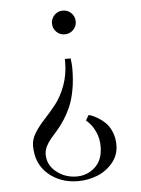

<svg xmlns="http://www.w3.org/2000/svg" viewBox="-49 -614 533 727"><g transform="rotate(-5 217.5 -251.0)"><path d="M209 -392.1H231Q233.9 -368.2 233.9 -354Q233.9 -309.1 226.8 -271.5Q219.7 -233.9 208.3 -208.3Q196.8 -182.6 183.1 -161.6Q169.4 -140.6 155.8 -125.2Q142.1 -109.9 130.6 -96.2Q119.1 -82.5 112.1 -67.9Q105 -53.2 105 -38.1Q105 2.4 138.4 28.8Q171.9 55.2 214.8 55.2Q255.9 55.2 285.4 27.8Q314.9 0.5 314.9 -50.8Q314.9 -64.9 312.3 -78.1Q309.6 -91.3 305.4 -101.3Q301.3 -111.3 296.1 -120.1Q291 -128.9 286.1 -134.8Q281.2 -140.6 277.1 -144.8Q272.9 -148.9 270.5 -150.9L268.1 -152.8L279.8 -172.9Q281.2 -172.9 290 -169.9Q298.8 -167 313.7 -158.2Q328.6 -149.4 342 -136.7Q355.5 -124 365.2 -101.3Q375 -78.6 375 -50.8Q375 -12.7 351.1 16.4Q327.1 45.4 292.2 59.3Q257.3 73.2 219.2 73.2Q152.8 73.2 106.4 33.7Q60.1 -5.9 60.1 -75.2Q60.1 -99.6 75.4 -124Q90.8 -148.4 112.8 -171.9Q134.8 -195.3 156.5 -222.7Q178.2 -250 193.6 -291.3Q209 -332.5 209 -381.8ZM262.2 -529.8Q262.2 -511.2 249 -498Q235.8 -484.9 216.8 -484.9Q198.2 -484.9 185.1 -498Q171.9 -511.2 171.9 -529.8Q171.9 -548.8 185.1 -562Q198.2 -575.2 216.8 -575.2Q235.8 -575.2 249 -562Q262.2 -548.8 262.2 -529.8Z"/></g></svg>

Font: Rochester
Style: Regular
Weight: 400
Designer: Gillian Fisher
Foundry: Font Diner, Inc DBA Sideshow
Version: Version 1.005